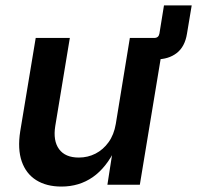

<svg xmlns="http://www.w3.org/2000/svg" viewBox="-20 -687 733 714"><path d="M501.5 -466.3 514.6 -545.9H553.7Q569.8 -545.9 572.8 -562L589.8 -667H692.9L675.3 -561.5Q667.5 -513.2 637.2 -489.7Q606.9 -466.3 561 -466.3ZM208.5 6.8Q152.8 6.8 114.7 -17.1Q76.7 -41 60.8 -86.9Q44.9 -132.8 55.2 -198.7L112.8 -545.9H239.7L185.5 -218.3Q176.8 -163.6 199.7 -132.3Q222.7 -101.1 272.9 -101.1Q306.6 -101.1 335.2 -115.7Q363.8 -130.4 383.8 -158.2Q403.8 -186 410.6 -226.1L462.9 -545.9H590.3L500 0H379.4L400.4 -134.8H409.7Q375.5 -63.5 325 -28.3Q274.4 6.8 208.5 6.8Z"/></svg>

Font: Inter SemiBold
Style: Italic
Weight: 600
Italic angle: -9.3988°
Designer: Rasmus Andersson
Foundry: rsms
Version: Version 4.001;git-66647c0bb